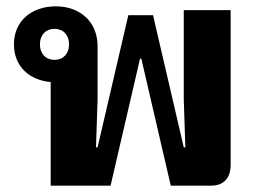

<svg xmlns="http://www.w3.org/2000/svg" viewBox="-20 -586 832 606"><path d="M140 0H329L422 -401H426L519 0H646C689 0 708 -27 708 -66V-554H560V-273L565 -121H560L463 -538H385L288 -121H283L288 -273V-440C288 -518 232 -566 156 -566C80 -566 24 -520 24 -446C24 -377 72 -333 140 -327ZM152 -397C125 -397 106 -416 106 -446C106 -476 125 -495 152 -495C179 -495 198 -476 198 -446C198 -416 179 -397 152 -397Z"/></svg>

Font: IBM Plex Sans Thai Looped
Style: Bold
Weight: 700
Designer: Mike Abbink, Paul van der Laan, Pieter van Rosmalen, Ben Mitchell, Mark Frömberg
Foundry: Bold Monday
Version: Version 1.1